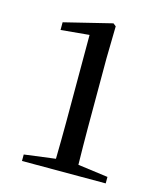

<svg xmlns="http://www.w3.org/2000/svg" viewBox="-112 -833 787 917"><g transform="rotate(15 282.0 -374.0)"><path d="M348 -52C347 -113 346 -173 346 -232V-578L349 -737L335 -748L99 -690V-652L239 -665V-232C239 -173 238 -112 237 -52L83 -32V0H497V-32Z"/></g></svg>

Font: Source Han Serif CN SemiBold
Style: Regular
Weight: 600
Designer: Ryoko NISHIZUKA 西塚涼子 (kana & ideographs); Frank Grießhammer (Latin, Greek & Cyrillic); Wenlong ZHANG 张文龙 (bopomofo); San
Foundry: Adobe Systems Incorporated
Version: Version 1.000;PS 1;hotconv 16.6.53;makeotf.lib2.5.65590